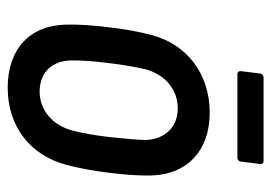

<svg xmlns="http://www.w3.org/2000/svg" viewBox="-123 -574 705 499"><g transform="rotate(90 229.5 -324.5)"><path d="M173 -589H390C395 -589 400 -593 400 -599L406 -647C407 -653 404 -657 398 -657H182C176 -657 171 -653 171 -647L165 -599C164 -593 167 -589 173 -589ZM208 8C308 8 383 -50 408 -143C417 -175 424 -216 429 -255C434 -293 437 -335 436 -367C433 -457 373 -517 273 -517C171 -517 95 -457 71 -366C63 -336 55 -294 51 -255C46 -217 43 -174 44 -143C46 -50 107 8 208 8ZM218 -75C168 -75 137 -108 137 -159C137 -185 139 -218 144 -255C148 -290 154 -324 160 -350C174 -401 212 -434 262 -434C310 -434 342 -401 344 -350C343 -324 340 -291 336 -255C332 -220 326 -186 319 -159C305 -108 266 -75 218 -75Z"/></g></svg>

Font: Barlow Semi Condensed Medium
Style: Italic
Weight: 500
Width: 4
Italic angle: -7°
Designer: Jeremy Tribby
Foundry: Tribby Type
Version: Version 1.422;hotconv 1.0.109;makeotfexe 2.5.65596